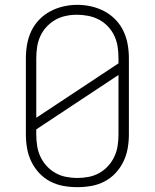

<svg xmlns="http://www.w3.org/2000/svg" viewBox="-20 -766 640 794"><path d="M300 8Q271 8 242.5 3Q214 -2 188 -15.5Q162 -29 142 -50.5Q122 -72 109.5 -98Q97 -124 92 -152.5Q87 -181 87 -210V-525Q87 -554 92 -582.5Q97 -611 109.5 -637.5Q122 -664 142.5 -685Q163 -706 188.5 -719.5Q214 -733 242.5 -739.5Q271 -746 300 -746Q329 -746 357.5 -739.5Q386 -733 411.5 -719.5Q437 -706 457.5 -685Q478 -664 490.5 -637.5Q503 -611 508 -582.5Q513 -554 513 -525V-210Q513 -181 508 -152.5Q503 -124 490.5 -98Q478 -72 458 -50.5Q438 -29 412 -15.5Q386 -2 357.5 3Q329 8 300 8ZM130 -279 470 -504V-525Q470 -549 466.5 -572.5Q463 -596 453 -617.5Q443 -639 426.5 -656.5Q410 -674 389 -685Q368 -696 344.5 -700.5Q321 -705 298 -705Q274 -705 251 -700Q228 -695 208 -683.5Q188 -672 172 -654.5Q156 -637 146.5 -616Q137 -595 133.5 -571.5Q130 -548 130 -525ZM300 -30Q323 -30 346.5 -34.5Q370 -39 390.5 -50.5Q411 -62 427 -79.5Q443 -97 453 -118.5Q463 -140 466.5 -163.5Q470 -187 470 -210V-456L130 -231V-210Q130 -187 133.5 -163.5Q137 -140 147 -118.5Q157 -97 173 -79.5Q189 -62 209.5 -50.5Q230 -39 253.5 -34.5Q277 -30 300 -30Z"/></svg>

Font: Iosevka Curly XLtEx
Style: Regular
Weight: 200
Width: 7
Monospace: yes
Designer: Belleve Invis
Foundry: Belleve Invis
Version: Version 11.1.0; ttfautohint (v1.8.3)